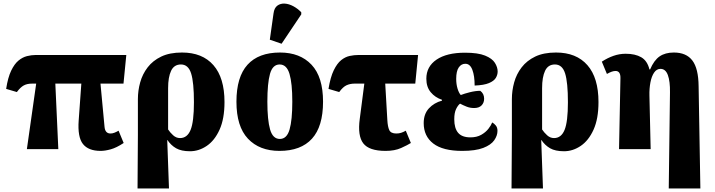

<svg xmlns="http://www.w3.org/2000/svg" viewBox="-20 -849 4068 1093"><path d="M133 0 186 -373H162Q134 -373 115 -362.5Q96 -352 76 -325L15 -343Q25 -408 43.5 -446.5Q62 -485 85 -504Q108 -523 133.5 -529.5Q159 -536 184 -536H699L683 -373H552L575 -128Q578 -89 609 -89Q620 -89 631.5 -93.5Q643 -98 655 -105L684 -35Q643 -8 610.5 1Q578 10 553 10Q483 10 452 -29.5Q421 -69 428 -164L443 -373H295L312 0Z M763 224 765 -82V-285Q765 -333 778 -380Q791 -427 820.5 -465.5Q850 -504 898 -527Q946 -550 1016 -550Q1132 -550 1195 -478Q1258 -406 1258 -268Q1258 -173 1230 -111Q1202 -49 1157 -18.5Q1112 12 1062 12Q1012 12 982.5 -5Q953 -22 933 -52H932L942 224ZM1005 -63Q1046 -63 1065 -109.5Q1084 -156 1084 -267Q1084 -380 1068 -431Q1052 -482 1010 -482Q971 -482 954 -446Q937 -410 937 -347V-112Q948 -95 965.5 -79Q983 -63 1005 -63Z M1571 10Q1457 10 1391.5 -59.5Q1326 -129 1326 -270Q1326 -411 1389 -480.5Q1452 -550 1574 -550Q1688 -550 1753.5 -480.5Q1819 -411 1819 -270Q1819 -129 1756 -59.5Q1693 10 1571 10ZM1573 -58Q1613 -58 1628.5 -112Q1644 -166 1644 -270Q1644 -375 1628 -428.5Q1612 -482 1572 -482Q1532 -482 1517 -428.5Q1502 -375 1502 -270Q1502 -166 1517.5 -112Q1533 -58 1573 -58ZM1583 -600 1516 -623 1537 -772Q1541 -804 1559 -817Q1577 -830 1601 -828.5Q1625 -827 1650 -813.5Q1675 -800 1695 -779V-767Z M1911 -325 1850 -343Q1861 -410 1880 -449Q1899 -488 1922 -506.5Q1945 -525 1970.5 -530.5Q1996 -536 2021 -536H2360L2344 -373H2173L2185 -166Q2187 -128 2196 -108.5Q2205 -89 2236 -89Q2251 -89 2263.5 -93Q2276 -97 2290 -105L2319 -35Q2300 -23 2263.5 -6.5Q2227 10 2175 10Q2081 10 2048 -33Q2015 -76 2028 -172L2054 -373H1998Q1974 -373 1953.5 -364Q1933 -355 1911 -325Z M2611 10Q2501 10 2446.5 -32Q2392 -74 2392 -148Q2392 -200 2421.5 -232Q2451 -264 2496 -276V-281Q2457 -294 2432 -324Q2407 -354 2407 -401Q2407 -470 2465 -509.5Q2523 -549 2627 -549Q2701 -549 2741.5 -532.5Q2782 -516 2797.5 -491Q2813 -466 2813 -442Q2813 -423 2802.5 -405.5Q2792 -388 2763.5 -376Q2735 -364 2682 -362Q2682 -417 2669 -451.5Q2656 -486 2629 -486Q2606 -486 2591.5 -465Q2577 -444 2577 -400Q2577 -370 2584.5 -345Q2592 -320 2603 -308Q2623 -316 2655 -324Q2687 -332 2714 -332Q2736 -316 2736 -287Q2736 -264 2721.5 -249Q2707 -234 2679 -234Q2656 -234 2636 -242Q2616 -250 2599 -259Q2587 -250 2576.5 -228.5Q2566 -207 2566 -170Q2566 -119 2588 -93Q2610 -67 2658 -67Q2694 -67 2719.5 -81.5Q2745 -96 2760.5 -116Q2776 -136 2782 -152Q2793 -146 2802.5 -134.5Q2812 -123 2812 -104Q2812 -77 2793.5 -50.5Q2775 -24 2731 -7Q2687 10 2611 10Z M2892 224 2894 -82V-285Q2894 -333 2907 -380Q2920 -427 2949.5 -465.5Q2979 -504 3027 -527Q3075 -550 3145 -550Q3261 -550 3324 -478Q3387 -406 3387 -268Q3387 -173 3359 -111Q3331 -49 3286 -18.5Q3241 12 3191 12Q3141 12 3111.5 -5Q3082 -22 3062 -52H3061L3071 224ZM3134 -63Q3175 -63 3194 -109.5Q3213 -156 3213 -267Q3213 -380 3197 -431Q3181 -482 3139 -482Q3100 -482 3083 -446Q3066 -410 3066 -347V-112Q3077 -95 3094.5 -79Q3112 -63 3134 -63Z M3787 224 3794 -323Q3795 -386 3782 -421.5Q3769 -457 3740 -457Q3718 -457 3703.5 -435.5Q3689 -414 3682.5 -379Q3676 -344 3677 -305L3684 0H3504L3512 -404Q3513 -445 3484 -445Q3474 -445 3462.5 -441Q3451 -437 3435 -428L3406 -498Q3438 -519 3472 -531Q3506 -543 3542 -543Q3596 -543 3630.5 -523Q3665 -503 3677 -454H3681Q3703 -506 3735 -528Q3767 -550 3816 -550Q3887 -550 3921.5 -504.5Q3956 -459 3957 -358L3967 224Z"/></svg>

Font: Noto Serif Condensed Black
Style: Regular
Weight: 900
Width: 3
Designer: Monotype Design Team
Foundry: Monotype Imaging Inc.
Version: Version 2.015; ttfautohint (v1.8.4.7-5d5b)